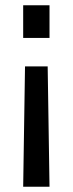

<svg xmlns="http://www.w3.org/2000/svg" viewBox="-20 -521 276 729"><path d="M161 -269 168 188H68L75 -269ZM168 -501V-377H68V-501Z"/></svg>

Font: Cairo Play SemiBold
Style: Regular
Weight: 600
Designer: Mohamed Gaber, Accademia di Belle Arti di Urbino
Foundry: Kief Type Foundry, Accademia di Belle Arti di Urbino
Version: Version 3.130;gftools[0.9.24]